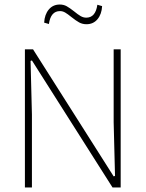

<svg xmlns="http://www.w3.org/2000/svg" viewBox="-20 -828 643 848"><path d="M295 -753Q279 -766 268 -772.5Q257 -779 245 -779Q204 -779 196 -722L175 -728Q177 -764 195.5 -786Q214 -808 244 -808Q261 -808 274.5 -800.5Q288 -793 307 -778Q324 -764 336 -757Q348 -750 361 -750Q402 -750 410 -807L431 -801Q429 -765 410.5 -743Q392 -721 362 -721Q344 -721 329.5 -729Q315 -737 295 -753ZM90 -610H126L482 -49L488 -51L482 -288V-610H513V0H477L121 -561L115 -559L121 -322V0H90Z"/></svg>

Font: Athiti ExtraLight
Style: Regular
Weight: 250
Version: Version 1.032